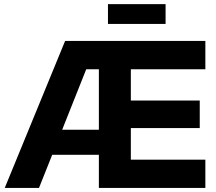

<svg xmlns="http://www.w3.org/2000/svg" viewBox="-20 -930 1067 950"><path d="M3.4 0H172.9L238.3 -164.1H469.2V0H996.1V-140.1H627.4V-296.4H968.3V-432.6H627.4V-587.4H996.1V-727.5H302.2ZM799.3 -909.7H514.2V-811.5H799.3ZM287.6 -288.1 406.7 -587.4H469.2V-288.1Z"/></svg>

Font: Raveo Display
Style: Bold
Weight: 700
Designer: Jakub Foglar, Rasmus Andersson (Inter)
Foundry: Jakubfoglar.com
Version: Version 1.100;Glyphs 3.2.3 (3260)